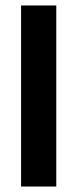

<svg xmlns="http://www.w3.org/2000/svg" viewBox="-20 -681 282 701"><path d="M57 0V-661H185.5V0Z"/></svg>

Font: Anek Bangla SemiBold
Style: Regular
Weight: 600
Designer: Sulekha Rajkumar (Bangla), Yesha Goshar (Latin)
Foundry: Ek Type
Version: Version 1.003